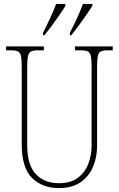

<svg xmlns="http://www.w3.org/2000/svg" viewBox="-20 -951 608 981"><path d="M281 10Q196 10 143.5 -42Q91 -94 91 -214V-608Q91 -646 87.5 -664Q84 -682 72 -688Q60 -694 35 -694H11V-714H204V-694H175Q150 -694 138.5 -688Q127 -682 123 -663.5Q119 -645 119 -606V-210Q119 -108 163 -61.5Q207 -15 281 -15Q342 -15 378.5 -43Q415 -71 431.5 -115Q448 -159 448 -207V-607Q448 -645 444.5 -663.5Q441 -682 429 -688Q417 -694 392 -694H363V-714H556V-694H532Q507 -694 495 -688Q483 -682 479.5 -663.5Q476 -645 476 -607V-205Q476 -147 455 -98Q434 -49 391 -19.5Q348 10 281 10ZM337 -784Q358 -823 374.5 -860Q391 -897 404 -931H452V-921Q441 -904 422.5 -877Q404 -850 383 -821.5Q362 -793 344 -771H337ZM200 -784Q220 -823 237 -860Q254 -897 267 -931H314V-921Q304 -904 285.5 -877Q267 -850 246 -821.5Q225 -793 207 -771H200Z"/></svg>

Font: Noto Serif Lao Condensed Thin
Style: Regular
Weight: 100
Width: 3
Designer: Monotype Design Team
Foundry: Monotype Imaging Inc.
Version: Version 2.003; ttfautohint (v1.8.4.7-5d5b)